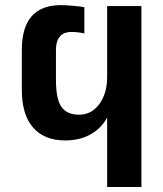

<svg xmlns="http://www.w3.org/2000/svg" viewBox="-20 -749 651 769"><path d="M409.2 0V-278.3Q386.2 -235.4 342.8 -210.9Q299.3 -186.5 241.2 -186.5Q157.2 -186.5 112.3 -238.3Q67.4 -290 67.4 -389.6V-548.8Q67.4 -728.5 224.1 -728.5Q237.3 -728.5 268.8 -726.1Q300.3 -723.6 317.9 -720.2V-615.2Q289.6 -621.1 266.6 -621.1Q235.4 -621.1 219.7 -602.5Q204.1 -584 204.1 -550.3V-428.7Q204.1 -353 225.8 -321.3Q247.6 -289.6 296.9 -289.6Q346.7 -289.6 377.9 -332.3Q409.2 -375 409.2 -441.9V-724.6H546.4V0Z"/></svg>

Font: Arial
Style: Bold
Weight: 700
Designer: Steve Matteson
Foundry: Ascender Corporation
Version: Version 2.00.3